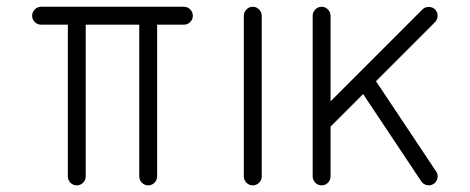

<svg xmlns="http://www.w3.org/2000/svg" viewBox="-20 -559 1417 579"><path d="M103.8 -538.6H534.7Q545.7 -538.6 553.6 -530.5Q561.5 -522.5 561.5 -511.5Q561.5 -500.5 553.6 -492.6Q545.7 -484.6 534.7 -484.6H453.9V-26.9Q453.9 -15.9 445.9 -7.9Q438 0 427 0Q416 0 408 -7.9Q399.9 -15.9 399.9 -26.9V-484.6H238.5V-26.9Q238.5 -15.9 230.5 -7.9Q222.4 0 211.4 0Q200.4 0 192.5 -7.9Q184.6 -15.9 184.6 -26.9V-484.6H103.8Q92.8 -484.6 84.8 -492.6Q76.9 -500.5 76.9 -511.5Q76.9 -522.5 84.8 -530.5Q92.8 -538.6 103.8 -538.6Z M769.3 -511.5V-26.9Q769.3 -15.9 761.2 -7.9Q753.2 0 742.2 0Q731.2 0 723.3 -7.9Q715.3 -15.9 715.3 -26.9V-511.5Q715.3 -522.5 723.3 -530.5Q731.2 -538.6 742.2 -538.6Q753.2 -538.6 761.2 -530.5Q769.3 -522.5 769.3 -511.5Z M976.8 -511.5V-253.4L1253.9 -530.5Q1261.5 -538.1 1272.9 -538.1Q1284.4 -538.1 1292 -530.5Q1299.6 -522.9 1299.6 -511.5Q1299.6 -500 1292 -492.4L1113.8 -314.2L1295.4 -41.7Q1301.5 -32.7 1299.2 -21.7Q1296.9 -10.7 1287.8 -4.6Q1278.8 1.5 1267.7 -0.7Q1256.6 -2.9 1250.5 -12L1075 -275.4L976.8 -177.2V-26.9Q976.8 -15.9 968.9 -7.9Q960.9 0 950 0Q939 0 930.9 -7.9Q922.9 -15.9 922.9 -26.9V-511.5Q922.9 -522.5 930.9 -530.5Q939 -538.6 950 -538.6Q960.9 -538.6 968.9 -530.5Q976.8 -522.5 976.8 -511.5Z"/></svg>

Font: Tecnico
Style: Fino
Weight: 400
Version: Version 1.3